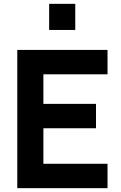

<svg xmlns="http://www.w3.org/2000/svg" viewBox="-20 -980 630 1000"><path d="M540 -127H206V-312H480V-439H206V-593H540V-720H70V0H540ZM236 -824H372V-960H236Z"/></svg>

Font: Eudonet ExtraBold
Style: Regular
Weight: 800
Designer: Mikhail Sharanda
Foundry: Mikhail Sharanda
Version: Version 4.503;Glyphs 3.1.2 (3151)